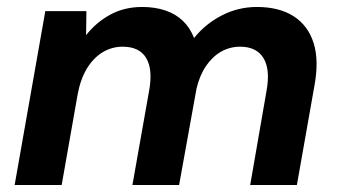

<svg xmlns="http://www.w3.org/2000/svg" viewBox="-20 -531 975 551"><path d="M22 0 110 -499H228L227 -430Q256 -467 296.5 -489Q337 -511 388 -511Q425 -511 454.5 -501Q484 -491 504.5 -471.5Q525 -452 537 -422Q570 -463 617 -487Q664 -511 717 -511Q781 -511 822.5 -484.5Q864 -458 880 -407.5Q896 -357 882 -283L832 0H698L745 -271Q756 -332 736 -364.5Q716 -397 669 -397Q640 -397 615 -383Q590 -369 571.5 -342Q553 -315 544 -277L494 0H360L408 -271Q419 -332 399.5 -364.5Q380 -397 332 -397Q301 -397 274.5 -381Q248 -365 229.5 -334.5Q211 -304 203 -261L157 0Z"/></svg>

Font: DM Sans 20pt
Style: Bold Italic
Weight: 700
Italic angle: -10°
Version: Version 4.004;gftools[0.9.30]